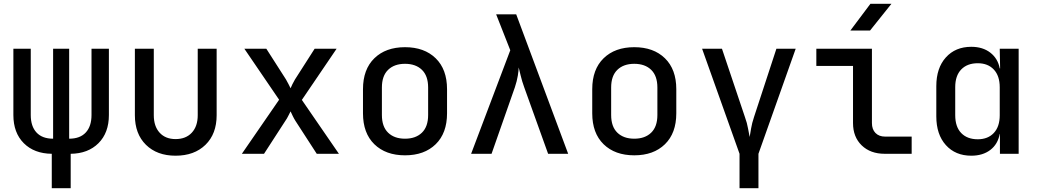

<svg xmlns="http://www.w3.org/2000/svg" viewBox="-20 -805 5440 1005"><path d="M251 180V0Q159 -1 104.5 -55.5Q50 -110 50 -203V-550H141V-203Q141 -144 171 -111.5Q201 -79 258 -79V-550H342V-79Q399 -79 429 -111.5Q459 -144 459 -203V-550H550V-203Q550 -110 495.5 -55.5Q441 -1 350 0V180Z M899 10Q802 10 744 -47Q686 -104 686 -202V-550H785V-202Q785 -144 815.5 -110.5Q846 -77 899 -77Q953 -77 984 -110.5Q1015 -144 1015 -202V-550H1114V-202Q1114 -104 1055.5 -47Q997 10 899 10Z M1246 0 1441 -283 1259 -550H1374L1477 -389Q1484 -377 1490.5 -364Q1497 -351 1501 -343Q1504 -351 1510.5 -364Q1517 -377 1524 -389L1627 -550H1742L1560 -282L1754 0H1638L1526 -173Q1519 -184 1512 -198.5Q1505 -213 1501 -222Q1496 -213 1489 -198.5Q1482 -184 1474 -173L1362 0Z M2100 8Q1999 8 1939.5 -50Q1880 -108 1880 -212V-338Q1880 -442 1939.5 -500Q1999 -558 2100 -558Q2201 -558 2260.5 -500Q2320 -442 2320 -338V-212Q2320 -108 2260.5 -50Q2201 8 2100 8ZM2100 -79Q2156 -79 2188.5 -110.5Q2221 -142 2221 -203V-347Q2221 -408 2188.5 -439.5Q2156 -471 2100 -471Q2044 -471 2011.5 -439.5Q1979 -408 1979 -347V-203Q1979 -142 2011.5 -110.5Q2044 -79 2100 -79Z M2446 0 2651 -542 2577 -730H2682L2954 0H2849L2724 -348Q2712 -381 2705.5 -409Q2699 -437 2695 -452Q2695 -437 2690.5 -409Q2686 -381 2675 -348L2553 0Z M3300 8Q3199 8 3139.5 -50Q3080 -108 3080 -212V-338Q3080 -442 3139.5 -500Q3199 -558 3300 -558Q3401 -558 3460.5 -500Q3520 -442 3520 -338V-212Q3520 -108 3460.5 -50Q3401 8 3300 8ZM3300 -79Q3356 -79 3388.5 -110.5Q3421 -142 3421 -203V-347Q3421 -408 3388.5 -439.5Q3356 -471 3300 -471Q3244 -471 3211.5 -439.5Q3179 -408 3179 -347V-203Q3179 -142 3211.5 -110.5Q3244 -79 3300 -79Z M3851 180V0L3655 -550H3759L3879 -193Q3891 -160 3895.5 -132.5Q3900 -105 3904 -88Q3907 -105 3911.5 -132.5Q3916 -160 3927 -193L4044 -550H4145L3950 0V180Z M4611 0Q4536 0 4490.5 -44Q4445 -88 4445 -161V-460H4253V-550H4544V-161Q4544 -128 4562.5 -109Q4581 -90 4613 -90H4752V0ZM4431 -645 4536 -785H4646L4534 -645Z M5064 10Q4981 10 4931 -45.5Q4881 -101 4881 -196V-354Q4881 -449 4931 -504.5Q4981 -560 5064 -560Q5124 -560 5163.5 -529.5Q5203 -499 5213 -447H5215L5213 -550H5312V0H5214V-104H5213Q5203 -50 5163.5 -20Q5124 10 5064 10ZM5098 -76Q5151 -76 5182 -109Q5213 -142 5213 -202V-348Q5213 -408 5182 -441Q5151 -474 5098 -474Q5043 -474 5011.5 -441.5Q4980 -409 4980 -349V-202Q4980 -141 5011.5 -108.5Q5043 -76 5098 -76Z"/></svg>

Font: JetBrainsMono NFM Medium
Style: Regular
Weight: 500
Monospace: yes
Designer: Philipp Nurullin, Konstantin Bulenkov
Foundry: JetBrains
Version: Version 2.304; ttfautohint (v1.8.4.7-5d5b);Nerd Fonts 3.3.0